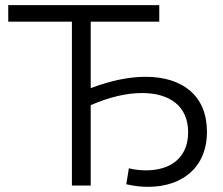

<svg xmlns="http://www.w3.org/2000/svg" viewBox="-20 -720 865 745"><path d="M259 -636V0H332V-312C404 -343 470 -359 531 -359C640 -359 710 -307 710 -207C710 -108 642 -59 547 -59C522 -59 499 -62 480 -67L470 -5C501 2 529 5 554 5C686 5 783 -69 783 -209C783 -348 689 -422 545 -422C480 -422 409 -407 332 -378V-636H598V-700H12V-636Z"/></svg>

Font: Malon Grotesk
Style: Regular
Weight: 400
Designer: Julieta Ulanovsky
Foundry: Julieta Ulanovsky
Version: Version 7.200